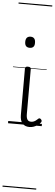

<svg xmlns="http://www.w3.org/2000/svg" viewBox="-93 -1107 485 1703"><g transform="rotate(5 150.0 -255.0)"><path d="M192 17Q151 17 129 -8Q107 -33 107 -82V-496Q107 -506 113 -510.5Q119 -515 132 -515Q146 -515 152.5 -510.5Q159 -506 159 -496V-94Q159 -63 169 -47Q179 -31 202 -31Q213 -31 223 -34.5Q233 -38 243 -45Q253 -52 263 -62Q268 -68 275 -67.5Q282 -67 288 -60Q294 -54 295 -47.5Q296 -41 292 -34Q281 -19 264.5 -7.5Q248 4 229.5 10.5Q211 17 192 17ZM133 -683Q111 -683 100 -695Q89 -707 89 -732Q89 -757 100 -769.5Q111 -782 133 -782Q154 -782 165 -769.5Q176 -757 176 -732Q177 -707 165.5 -695Q154 -683 133 -683ZM0 555H300V565H0ZM0 -20H300V0H0ZM0 -505H300V-500H0ZM0 -1075H300V-1065H0Z"/></g></svg>

Font: Playwrite AR Guides
Style: Regular
Weight: 400
Designer: Veronika Burian, José Scaglione
Foundry: TypeTogether
Version: Version 1.003